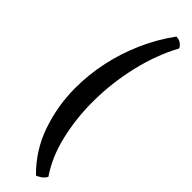

<svg xmlns="http://www.w3.org/2000/svg" viewBox="-339 -786 972 972"><g transform="rotate(45 147.5 -300.0)"><path d="M217 200Q127 112 85.5 -7Q44 -126 44 -256Q44 -351 64.5 -446.5Q85 -542 125 -632Q165 -722 222 -800Q243 -800 256.5 -789.5Q270 -779 275 -768Q217 -662 186.5 -530.5Q156 -399 156 -267Q156 -146 182.5 -34.5Q209 77 266 160Q257 177 242 187Q227 197 217 200Z"/></g></svg>

Font: Texturina 72pt
Style: Bold
Weight: 700
Designer: Guillermo Torres Carreño
Foundry: Omnibus-Type
Version: Version 1.002; ttfautohint (v1.8.3)